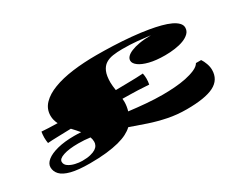

<svg xmlns="http://www.w3.org/2000/svg" viewBox="-95 -1036 1780 1453"><g transform="rotate(-30 795.0 -309.5)"><path d="M1198.7 39.6Q1113.8 39.6 1037.1 23.9Q960.4 8.3 888.7 -15.6Q816.9 -39.6 746.6 -64.9L744.6 -63Q724.6 -43.9 692.6 -27.3Q660.6 -10.7 614.3 1.5Q567.4 13.7 504.4 20.8Q441.4 27.8 360.4 27.8Q257.8 27.8 197.5 12.2Q137.2 -3.4 111.1 -31.5Q85 -59.6 85 -95.7Q85 -127.9 117.9 -154.3Q150.9 -180.7 212.6 -196.5Q274.4 -212.4 359.9 -212.4Q374 -212.4 388.9 -211.9Q403.8 -211.4 419.4 -210.4Q407.2 -226.1 393.1 -241.2L364.7 -272Q303.7 -270 249.8 -268.8Q195.8 -267.6 161.1 -264.6Q159.2 -271 158 -288.1Q156.7 -305.2 156.7 -314.5Q156.7 -324.2 158 -340.3Q159.2 -356.4 161.1 -364.3Q184.6 -362.3 220.7 -360.8Q256.8 -359.4 299.3 -358.4Q290.5 -375.5 285.4 -394.3Q280.3 -413.1 280.3 -433.6Q280.3 -492.7 321.3 -535.4Q362.3 -578.1 433.6 -605Q504.9 -632.3 601.3 -645Q697.8 -657.7 811 -657.7Q877.4 -657.7 954.3 -654.8Q1031.2 -651.9 1108.9 -644.8Q1186.5 -637.7 1254.9 -626Q1306.6 -617.2 1351.1 -605.5Q1395.5 -593.8 1428.2 -578.6Q1460.4 -563.5 1479 -544.4Q1497.6 -525.4 1497.6 -502.4Q1497.6 -473.6 1477.1 -453.4Q1456.5 -433.1 1423.3 -420.4Q1390.1 -407.7 1347.9 -401.9Q1305.7 -396 1261.7 -396Q1182.1 -396 1126.2 -410.2Q1070.3 -424.3 1040.8 -446.5Q1011.2 -468.8 1011.2 -492.7Q1011.2 -529.8 1068.8 -553.7Q1097.7 -565.9 1141.4 -573.5Q1185.1 -581.1 1243.7 -581.5Q1190.9 -588.4 1132.6 -594Q1074.2 -599.6 1002.4 -599.6Q957.5 -599.6 920.2 -594Q882.8 -588.4 855.7 -570.8Q828.6 -553.2 813.7 -518.3Q798.8 -483.4 798.8 -424.8Q798.8 -410.2 800.8 -392.3Q802.7 -374.5 805.7 -355Q852.5 -356 898.9 -356.4Q945.3 -356.9 983.9 -358.2Q1022.5 -359.4 1045.4 -361.3Q1050.3 -336.9 1050.3 -314.5Q1050.3 -289.1 1045.4 -264.6Q1010.7 -267.6 950.2 -270Q920.4 -271 886 -271.7Q851.6 -272.5 816.4 -272.9Q817.9 -259.3 817.9 -247.1Q817.9 -225.6 814.7 -206.1Q811.5 -186.5 806.2 -168.5Q881.3 -159.2 954.6 -153.1Q1027.8 -147 1097.2 -147Q1149.4 -147 1201.9 -150.9Q1254.4 -154.8 1300.3 -164.1Q1347.2 -173.8 1383.3 -189.5Q1419.4 -205.1 1433.1 -229H1478.5Q1492.2 -209 1502.7 -179.9Q1513.2 -150.9 1513.2 -124.5Q1513.2 -38.1 1436.5 1Q1360.8 39.6 1198.7 39.6ZM319.3 -17.6Q361.8 -17.6 390.6 -24.7Q419.4 -31.7 437 -43Q454.1 -54.2 461.4 -68.6Q468.8 -83 468.8 -97.7Q468.8 -120.6 460.9 -140.6Q436 -144 410.2 -145.8Q384.3 -147.5 356.9 -147.5Q274.9 -147.5 226.6 -131.3Q179.2 -115.7 179.2 -88.9Q179.2 -64.5 202.4 -48.6Q225.6 -32.7 258.3 -25.1Q291 -17.6 319.3 -17.6Z"/></g></svg>

Font: Asset
Style: Regular
Weight: 400
Version: Version 1.003; ttfautohint (v1.8.4.7-5d5b)